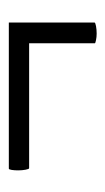

<svg xmlns="http://www.w3.org/2000/svg" viewBox="78 -389 239 435"><g transform="rotate(-90 197.5 -171.5)"><path d="M339 -72Q331 -72 324 -73.5Q317 -75 317 -76V-271H364V-77Q364 -75 356 -73.5Q348 -72 339 -72ZM29 -250Q29 -258 30 -264.5Q31 -271 33 -271H364V-225H34Q32 -225 30.5 -233Q29 -241 29 -250Z"/></g></svg>

Font: Cormorant Garamond
Style: Bold
Weight: 700
Designer: Christian Thalmann (Catharsis Fonts)
Foundry: Catharsis Fonts
Version: Version 4.000